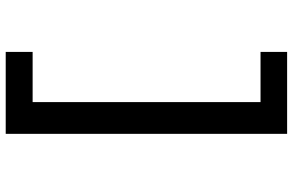

<svg xmlns="http://www.w3.org/2000/svg" viewBox="-192 -686 1000 655"><g transform="rotate(-90 307.5 -359.0)"><path d="M177.9 121V-839H457.4V-747.2H286.2V30.3H457.4V121Z"/></g></svg>

Font: Fira Code Medium
Style: Regular
Weight: 500
Designer: Carrois Corporate, Edenspiekermann AG, Nikita Prokopov
Foundry: Carrois Corporate, Edenspiekermann AG, Nikita Prokopov
Version: Version 6.002